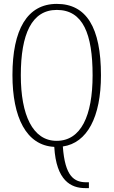

<svg xmlns="http://www.w3.org/2000/svg" viewBox="-20 -745 584 987"><path d="M418 222H437V192H424C361 192 314 162 303 8C428 -10 499 -143 499 -358C499 -604 424 -725 272 -725C120 -725 44 -593 44 -359C44 -142 115 3 259 10C269 184 345 222 418 222ZM271 -21C148 -21 87 -154 87 -358C87 -570 143 -694 272 -694C407 -694 456 -570 456 -358C456 -149 396 -21 271 -21Z"/></svg>

Font: Noto Serif Georgian ExtraCondensed ExtraLight
Style: Regular
Weight: 200
Width: 2
Designer: Monotype Design Team, Akaki Razmadze
Foundry: Google LLC
Version: Version 2.003